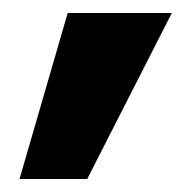

<svg xmlns="http://www.w3.org/2000/svg" viewBox="-20 -134 296 295"><path d="M10 141 84 -114H244L114 141Z"/></svg>

Font: Ysabeau SC ExtraBold
Style: Regular
Weight: 800
Designer: Christian Thalmann (Catharsis Fonts)
Version: Version 2.001;gftools[0.9.30]; featfreeze: smcp